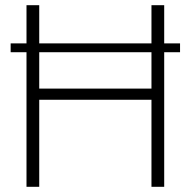

<svg xmlns="http://www.w3.org/2000/svg" viewBox="-20 -719 734 739"><path d="M82 0V-518H21V-552H82V-699H131V-552H563V-699H612V-552H673V-518H612V0H563V-335H131V0ZM131 -378H563V-518H131Z"/></svg>

Font: MuseoModerno ExtraLight
Style: Regular
Weight: 200
Designer: Pablo Cosgaya, Héctor Gatti, Marcela Romero, and the Authors of The MuseoModerno Project.
Foundry: Omnibus-Type Team
Version: Version 1.001